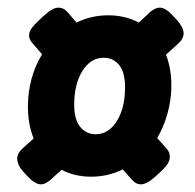

<svg xmlns="http://www.w3.org/2000/svg" viewBox="-20 -573 510 502"><path d="M87 -91Q72 -91 52 -112L41 -124Q32 -134 28.5 -142.5Q25 -151 25 -158Q25 -172 38 -184L68 -211Q53 -248 53 -294Q53 -332 62.5 -367Q72 -402 90 -431L65 -460Q56 -470 56 -480Q56 -490 63 -499.5Q70 -509 82 -520L95 -532Q117 -553 133 -553Q146 -553 156 -542L180 -514Q219 -533 263 -533Q307 -533 343 -514L373 -542Q386 -553 398 -553Q413 -553 432 -532L443 -520Q460 -501 460 -486Q460 -472 447 -460L414 -430Q428 -394 428 -350Q428 -312 418 -276.5Q408 -241 391 -212L416 -184Q424 -175 424 -163Q424 -153 417.5 -143.5Q411 -134 400 -124L387 -112Q364 -91 348 -91Q336 -91 326 -102L301 -130Q262 -111 218 -111Q176 -111 141 -129L111 -102Q98 -91 87 -91ZM230 -222Q264 -222 285.5 -256.5Q307 -291 307 -345Q307 -384 291.5 -403Q276 -422 251 -422Q217 -422 195.5 -387.5Q174 -353 174 -299Q174 -260 190 -241Q206 -222 230 -222Z"/></svg>

Font: Asap Condensed Condensed ExtraBold
Style: Italic
Weight: 800
Width: 3
Italic angle: -6°
Designer: Pablo Cosgaya
Foundry: Omnibus-Type
Version: Version 3.001; ttfautohint (v1.8.4.7-5d5b)